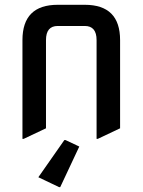

<svg xmlns="http://www.w3.org/2000/svg" viewBox="-20 -557 592 797"><path d="M73.2 19.5V-390.6Q73.2 -537.1 219.7 -537.1H332Q478.5 -537.1 478.5 -390.6V-24.4L385.7 19.5H380.9V-390.6Q380.9 -449.2 332 -449.2H219.7Q170.9 -449.2 170.9 -390.6V-24.4L78.1 19.5ZM230 219.7H225.1L139.2 178.7L247.1 24.4H252L309.1 51.3Z"/></svg>

Font: Nova Square
Style: Book
Weight: 400
Version: Version 2.000